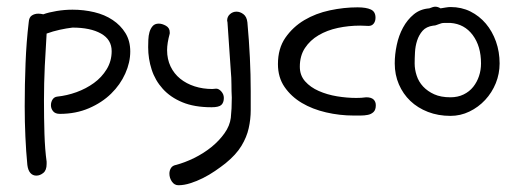

<svg xmlns="http://www.w3.org/2000/svg" viewBox="-20 -340 1529 565"><path d="M117.2 135.7V142.6Q117.2 161.1 107.4 168.9Q97.7 176.8 86.9 176.8Q76.2 176.8 69.3 168.9Q62.5 161.1 60.5 145.5Q56.6 105.5 54.7 62Q52.7 18.6 52.7 -27.3Q52.7 -91.8 55.2 -154.3Q57.6 -216.8 64.5 -274.4Q65.4 -289.1 73.7 -294.4Q82 -299.8 92.8 -299.8Q99.6 -299.8 107.4 -297.9Q123 -303.7 146.5 -307.6Q169.9 -311.5 193.4 -311.5Q226.6 -311.5 257.3 -304.2Q288.1 -296.9 311.5 -281.2Q335 -265.6 349.1 -242.7Q363.3 -219.7 363.3 -188.5Q363.3 -156.2 348.6 -123.5Q334 -90.8 307.1 -64.5Q280.3 -38.1 241.7 -21.5Q203.1 -4.9 156.2 -4.9Q142.6 -4.9 136.2 -12.7Q129.9 -20.5 129.9 -30.3Q129.9 -40 134.8 -47.4Q139.6 -54.7 148.4 -55.7Q176.8 -58.6 205.1 -68.8Q233.4 -79.1 256.3 -95.7Q279.3 -112.3 293.9 -136.2Q308.6 -160.2 308.6 -189.5Q308.6 -223.6 277.3 -241.2Q246.1 -258.8 193.4 -258.8Q175.8 -256.8 155.8 -252.4Q135.7 -248 117.2 -241.2Q114.3 -197.3 111.8 -146Q109.4 -94.7 109.4 -43.9Q109.4 6.8 110.8 53.7Q112.3 100.6 117.2 135.7Z M479.5 -241.2Q471.7 -212.9 471.7 -192.4Q471.7 -166 481.9 -144.5Q492.2 -123 510.3 -108.4Q528.3 -93.8 552.7 -85.9Q577.1 -78.1 604.5 -78.1Q607.4 -78.1 610.4 -78.6Q613.3 -79.1 616.2 -79.1Q624 -79.1 631.3 -70.8Q638.7 -62.5 638.7 -51.8Q638.7 -38.1 631.3 -31.2Q624 -24.4 602.5 -24.4Q551.8 -24.4 516.6 -39.1Q481.4 -53.7 459 -78.6Q436.5 -103.5 426.3 -135.3Q416 -167 416 -201.2Q416 -210.9 416.5 -223.1Q417 -235.4 419.9 -245.6Q422.9 -255.9 429.2 -263.2Q435.5 -270.5 447.3 -270.5Q457 -270.5 468.3 -264.2Q479.5 -257.8 479.5 -245.1ZM708 -274.4Q712.9 -220.7 715.3 -170.9Q717.8 -121.1 717.8 -71.3Q717.8 -43 717.8 -16.1Q717.8 10.7 711.9 37.1Q706.1 63.5 690.4 89.4Q674.8 115.2 643.6 140.6Q629.9 151.4 612.8 163.1Q595.7 174.8 577.1 184.1Q558.6 193.4 540 199.2Q521.5 205.1 504.9 205.1Q493.2 205.1 485.8 194.3Q478.5 183.6 478.5 170.9Q478.5 162.1 482.9 154.8Q487.3 147.5 497.1 145.5Q523.4 138.7 551.3 125Q579.1 111.3 602.1 92.8Q625 74.2 640.6 52.2Q656.2 30.3 659.2 6.8Q662.1 -19.5 662.1 -52.7Q661.1 -71.3 661.1 -91.3Q661.1 -111.3 659.2 -130.9L649.4 -274.4Q649.4 -276.4 648.9 -276.9Q648.4 -277.3 648.4 -279.3Q648.4 -291 656.7 -298.3Q665 -305.7 675.8 -305.7Q686.5 -305.7 696.3 -298.3Q706.1 -291 708 -274.4Z M1057.6 -53.7Q1072.3 -53.7 1079.1 -47.4Q1085.9 -41 1085.9 -30.3Q1085.9 -16.6 1079.1 -10.3Q1072.3 -3.9 1062.5 -2Q1052.7 0 1041 0Q1029.3 0 1020.5 0Q979.5 0 939.5 -9.3Q899.4 -18.6 868.2 -37.1Q836.9 -55.7 817.4 -84Q797.9 -112.3 797.9 -151.4Q797.9 -197.3 819.8 -229Q841.8 -260.7 875.5 -280.8Q909.2 -300.8 950.7 -309.6Q992.2 -318.4 1032.2 -318.4Q1057.6 -318.4 1071.3 -312Q1085 -305.7 1085 -288.1Q1085 -277.3 1079.6 -270.5Q1074.2 -263.7 1064.5 -263.7Q1057.6 -263.7 1051.8 -264.2Q1045.9 -264.6 1040 -264.6Q1005.9 -264.6 974.1 -257.8Q942.4 -251 917.5 -236.3Q892.6 -221.7 877.4 -198.7Q862.3 -175.8 862.3 -143.6Q862.3 -118.2 877.9 -100.6Q893.6 -83 918 -72.3Q942.4 -61.5 971.7 -56.6Q1001 -51.8 1028.3 -51.8Q1036.1 -51.8 1043 -52.2Q1049.8 -52.7 1057.6 -53.7Z M1243.2 -315.4Q1254.9 -320.3 1260.7 -320.3Q1268.6 -320.3 1276.4 -315.4Q1283.2 -316.4 1291.5 -317.9Q1299.8 -319.3 1305.7 -319.3Q1337.9 -319.3 1364.3 -306.2Q1390.6 -293 1409.7 -270.5Q1428.7 -248 1439.5 -217.8Q1450.2 -187.5 1450.2 -153.3Q1450.2 -123 1439 -95.2Q1427.7 -67.4 1407.7 -45.9Q1387.7 -24.4 1361.3 -11.7Q1335 1 1305.7 1Q1269.5 1 1239.3 -10.7Q1209 -22.5 1187.5 -43Q1166 -63.5 1153.8 -91.8Q1141.6 -120.1 1141.6 -153.3Q1141.6 -179.7 1147.5 -207.5Q1153.3 -235.4 1166 -258.8Q1178.7 -282.2 1197.8 -297.9Q1216.8 -313.5 1243.2 -315.4ZM1254.9 -264.6Q1234.4 -261.7 1223.6 -249.5Q1212.9 -237.3 1207.5 -220.7Q1202.1 -204.1 1201.2 -186Q1200.2 -168 1200.2 -153.3Q1200.2 -135.7 1206.1 -117.7Q1211.9 -99.6 1225.1 -85.4Q1238.3 -71.3 1257.8 -62.5Q1277.3 -53.7 1305.7 -53.7Q1327.1 -53.7 1344.2 -62Q1361.3 -70.3 1372.6 -84.5Q1383.8 -98.6 1389.6 -116.2Q1395.5 -133.8 1395.5 -153.3Q1395.5 -204.1 1371.1 -236.8Q1346.7 -269.5 1305.7 -272.5H1287.1Q1279.3 -272.5 1270.5 -268.6Q1261.7 -264.6 1254.9 -264.6Z"/></svg>

Font: Hi Melody Cyrillic
Style: Regular
Weight: 400
Version: Version 0.90 April 10, 2018